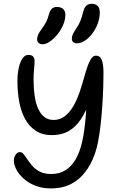

<svg xmlns="http://www.w3.org/2000/svg" viewBox="-20 -1012 653 1039"><path d="M256 7.6Q209.4 7.6 172.3 -6.7Q135.2 -21 108.9 -44.5Q82.6 -68 68.8 -94Q55 -120 55 -143.4Q55 -155 59.2 -165.5Q63.4 -176 71 -182.5Q78.6 -189 88.2 -189Q98.8 -189 108.3 -177.1Q117.8 -165.2 129.3 -147.7Q140.8 -130.2 157 -112.2Q173.2 -94.2 197.4 -82.3Q221.6 -70.4 257.8 -70.4Q302.2 -70.4 334.9 -91.2Q367.6 -112 389.9 -150.9Q412.2 -189.8 424.4 -244.4Q432.2 -278 437.2 -317.6Q442.2 -357.2 445.2 -397.5Q448.2 -437.8 449.5 -474.7Q450.8 -511.6 451.9 -542Q453 -572.4 454 -591L469.2 -475.4Q446.4 -409.4 417.3 -366.1Q388.2 -322.8 350.2 -301.8Q312.2 -280.8 260.4 -280.8Q208.8 -280.8 173.1 -304.6Q137.4 -328.4 115.4 -369Q93.4 -409.6 83.9 -462Q74.4 -514.4 74.4 -571.4Q74.4 -611.6 81.3 -643.8Q88.2 -676 101.4 -695.5Q114.6 -715 134 -715Q151.6 -715 159.4 -705.7Q167.2 -696.4 167.2 -683.4Q167.2 -666 164.4 -639.6Q161.6 -613.2 161.6 -580.6Q161.6 -535 167.2 -495.2Q172.8 -455.4 185.7 -425.7Q198.6 -396 219.5 -379.4Q240.4 -362.8 270.2 -362.8Q297.2 -362.8 320.2 -376.4Q343.2 -390 362.3 -415.6Q381.4 -441.2 396.7 -477.1Q412 -513 424.6 -556.6Q435.2 -593.6 445.8 -629.3Q456.4 -665 469.3 -688Q482.2 -711 498.8 -711Q522.2 -711 531.1 -686.7Q540 -662.4 540 -618Q540 -588 538.7 -541.8Q537.4 -495.6 533.7 -441.3Q530 -387 524 -333.8Q518 -280.6 509.2 -237.4Q498.8 -187.6 478.6 -143.4Q458.4 -99.2 427.8 -65.1Q397.2 -31 354.8 -11.7Q312.4 7.6 256 7.6ZM397.2 -777.6Q383.4 -777.6 376.1 -784.4Q368.8 -791.2 368.8 -802.6Q368.8 -815.8 374.7 -828.1Q380.6 -840.4 391.8 -856.4Q407.4 -879.2 415.4 -899.6Q423.4 -920 430.4 -948.6Q436.2 -971.8 447.7 -981.7Q459.2 -991.6 475.8 -991.6Q496.4 -991.6 508.2 -980.3Q520 -969 520 -944.6Q520 -913.4 508.5 -883.3Q497 -853.2 478.7 -829.4Q460.4 -805.6 438.8 -791.6Q417.2 -777.6 397.2 -777.6ZM210.4 -772.4Q197.4 -772.4 189 -779.7Q180.6 -787 180.8 -799.8Q181 -811.2 186.2 -823.7Q191.4 -836.2 207 -857.6Q223.6 -880.2 231 -895.3Q238.4 -910.4 244.6 -934Q250.8 -956.6 261.4 -965.5Q272 -974.4 287.8 -974.4Q309.2 -974.4 321.6 -963.5Q334 -952.6 333.6 -929.8Q333.4 -903.8 321.3 -876.1Q309.2 -848.4 290.2 -825.1Q271.2 -801.8 250 -787.1Q228.8 -772.4 210.4 -772.4Z"/></svg>

Font: Shantell Sans Light
Style: Regular
Weight: 300
Designer: Stephen Nixon, Anya Danilova, Shantell Martin
Foundry: Arrow Type
Version: Version 1.011;[c5ecc13dd]